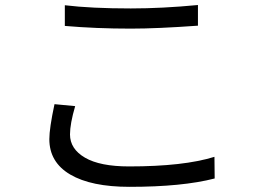

<svg xmlns="http://www.w3.org/2000/svg" viewBox="-20 -722 1040 762"><path d="M237.3 -619.1V-701.2Q341.8 -688.5 499 -688.5Q623 -688.5 765.6 -702.1V-620.1Q603.5 -608.4 499 -608.4Q361.3 -608.4 237.3 -619.1ZM196.3 -308.6 278.3 -300.8Q257.8 -230.5 257.8 -188.5Q257.8 -130.9 317.4 -96.2Q377 -61.5 492.2 -61.5Q709 -61.5 831.1 -99.6L832 -13.7Q704.1 19.5 494.1 19.5Q341.8 19.5 258.8 -29.3Q175.8 -78.1 175.8 -169.9Q175.8 -212.9 196.3 -308.6Z"/></svg>

Font: Gen Shin Gothic Monospace Regular
Style: Regular
Weight: 400
Designer: [Source Han Sans]
Ryoko NISHIZUKA  (kana & ideographs); Paul D. Hunt (Latin, Greek & Cyrillic); Wenlong ZHANG  (bopomofo
Version: Version 1.002.20150607